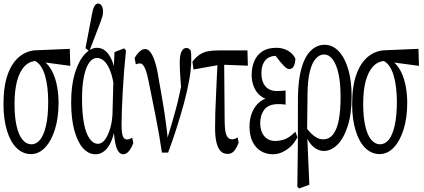

<svg xmlns="http://www.w3.org/2000/svg" viewBox="-27 -809 2401 1086"><path d="M148.4 62.5Q101.6 62.5 66.7 27.8Q31.7 -6.8 12.2 -70.8Q-7.3 -134.8 -7.3 -220.7Q-7.3 -322.3 17.1 -389.2Q41.5 -456.1 84.5 -490Q127.4 -523.9 181.6 -524.9L367.7 -532.7L370.6 -436.5L185.1 -461.4L176.8 -464.4Q137.7 -461.9 110.8 -433.1Q84 -404.3 69.6 -351.3Q55.2 -298.3 55.2 -220.7Q55.2 -146.5 67.1 -95.2Q79.1 -43.9 100.8 -18.3Q122.6 7.3 150.9 7.3Q178.2 7.3 199.5 -18.3Q220.7 -43.9 233.2 -98.1Q245.6 -152.3 245.6 -234.9Q245.6 -273.4 241.5 -310.5Q237.3 -347.7 228.3 -379.6Q219.2 -411.6 203.4 -435.1Q187.5 -458.5 163.6 -467.3L171.9 -482.4Q207 -477.5 231.9 -454.1Q256.8 -430.7 272.7 -395.8Q288.6 -360.8 296.4 -317.1Q304.2 -273.4 304.2 -226.6Q304.2 -144 284.2 -78.6Q264.2 -13.2 228.8 24.7Q193.4 62.5 148.4 62.5Z M513.7 63.5Q474.6 63.5 443.8 30.5Q413.1 -2.4 394.3 -68.6Q375.5 -134.8 375.5 -231Q375.5 -326.7 396.7 -395.8Q418 -464.8 451.7 -501.7Q485.4 -538.6 521.5 -538.6Q547.4 -538.6 567.6 -522.7Q587.9 -506.8 603.8 -472.7Q619.6 -438.5 628.9 -380.9H644L619.6 -302.7Q612.3 -367.7 596.9 -407.2Q581.5 -446.8 561.8 -464.1Q542 -481.4 522 -481.4Q497.1 -481.4 478 -455.3Q459 -429.2 448 -377.4Q437 -325.7 437 -251.5Q437 -166.5 448.2 -109.6Q459.5 -52.7 480 -24.2Q500.5 4.4 527.3 4.4Q548.8 4.4 566.7 -19Q584.5 -42.5 597.2 -86.2Q609.9 -129.9 609.9 -189.9L615.7 -402.3L620.6 -514.2L675.3 -535.6L685.5 -523.4Q679.7 -466.8 675 -407.5Q670.4 -348.1 667.2 -292.5Q664.1 -236.8 662.4 -188.5Q660.6 -140.1 660.6 -105Q660.6 -56.6 668 -38.3Q675.3 -20 691.4 -20Q698.7 -20 706.3 -22.9Q713.9 -25.9 720.7 -30.8L727.1 -1Q717.8 26.4 702.9 44.9Q688 63.5 669.9 63.5Q654.8 63.5 643.1 48.3Q631.3 33.2 623.8 -5.9Q616.2 -44.9 614.7 -115.7L627.9 -114.3Q619.6 -51.8 603.5 -12.9Q587.4 25.9 564.2 44.7Q541 63.5 513.7 63.5ZM456.5 -536.6 495.6 -740.2Q501.5 -767.6 509.8 -778.3Q518.1 -789.1 527.3 -789.1Q540 -789.1 547.9 -776.6Q555.7 -764.2 555.7 -744.1Q555.7 -728.5 552.2 -716.3Q548.8 -704.1 540.5 -681.6L478 -519Z M888.7 54.2Q873.5 -52.2 853.8 -148.9Q834 -245.6 814 -347.7Q806.6 -385.3 799.1 -407.2Q791.5 -429.2 783.4 -439.7Q775.4 -450.2 764.6 -450.2Q757.3 -450.2 751.7 -448.7Q746.1 -447.3 741.2 -444.8L734.4 -481Q743.7 -496.6 753.2 -507.8Q762.7 -519 773.2 -525.4Q783.7 -531.7 793.9 -531.7Q809.6 -531.7 823.2 -514.6Q836.9 -497.6 849.1 -460.4Q861.3 -423.3 871.1 -360.8Q883.8 -290 894.3 -227.1Q904.8 -164.1 912.1 -108.4Q919.4 -52.7 923.8 -2.4H913.1L917 -17.6Q932.1 -66.9 944.6 -109.6Q957 -152.3 968 -192.9Q979 -233.4 988 -276.4Q997.1 -319.3 1007.8 -368.2L1001.5 -265.6Q997.1 -319.8 994.1 -355.2Q991.2 -390.6 990.5 -414.8Q989.7 -439 989.7 -456.1Q989.7 -497.1 999.8 -517.3Q1009.8 -537.6 1026.4 -537.6Q1036.1 -537.6 1041.5 -533.4Q1046.9 -529.3 1052.2 -522.5Q1053.7 -512.7 1054.2 -501.7Q1054.7 -490.7 1054.7 -470.2Q1054.7 -420.9 1043.5 -357.2Q1032.2 -293.5 1012.9 -222.9Q993.7 -152.3 970.7 -80.8Q947.8 -9.3 923.8 54.2Z M1067.4 -416 1061.5 -460Q1080.6 -484.9 1100.8 -499Q1121.1 -513.2 1147.7 -518.6Q1174.3 -523.9 1210.9 -523.9H1372.6L1375 -437.5L1221.7 -443.4ZM1260.3 61.5Q1236.3 61.5 1220.7 45.4Q1205.1 29.3 1197.3 -3.7Q1189.5 -36.6 1189.5 -85.9Q1189.5 -127 1190.9 -174.8Q1192.4 -222.7 1195.1 -274.2Q1197.8 -325.7 1199.7 -378.7Q1201.7 -431.6 1205.1 -481.4H1240.7L1243.7 -121.6Q1244.6 -61.5 1255.4 -41.3Q1266.1 -21 1286.1 -21Q1293.5 -21 1301.8 -23.9Q1310.1 -26.9 1317.4 -31.7L1322.8 -1.5Q1310.1 31.2 1295.9 46.4Q1281.7 61.5 1260.3 61.5Z M1516.1 63.5Q1478.5 63.5 1448.5 45.4Q1418.5 27.3 1401.4 -7.6Q1384.3 -42.5 1384.3 -92.3Q1384.3 -140.6 1400.9 -177.5Q1417.5 -214.4 1446.3 -235.8Q1475.1 -257.3 1511.7 -257.3V-242.7Q1475.1 -245.1 1449.7 -264.2Q1424.3 -283.2 1410.4 -314.5Q1396.5 -345.7 1396.5 -384.3Q1396.5 -428.2 1411.1 -462.9Q1425.8 -497.6 1456.3 -518.1Q1486.8 -538.6 1535.6 -538.6Q1561.5 -538.6 1582.5 -531Q1603.5 -523.4 1619.4 -509.5Q1635.3 -495.6 1643.6 -476.6Q1643.6 -454.1 1635.3 -436.3Q1627 -418.5 1609.9 -418.5Q1601.6 -418.5 1595 -422.6Q1588.4 -426.8 1579.6 -435.5Q1570.8 -444.3 1558.6 -459L1521.5 -505.9H1571.8L1578.6 -484.9Q1566.9 -489.7 1557.1 -491.5Q1547.4 -493.2 1535.6 -493.2Q1508.8 -493.2 1490.2 -481.9Q1471.7 -470.7 1461.7 -448.7Q1451.7 -426.8 1451.7 -394Q1451.7 -363.3 1461.7 -340.8Q1471.7 -318.4 1491.2 -306.2Q1510.7 -293.9 1541 -293.9Q1550.8 -293.9 1561.8 -294.9Q1572.8 -295.9 1588.4 -296.9V-217.3Q1570.8 -219.7 1562.5 -220Q1554.2 -220.2 1547.4 -220.2Q1517.6 -220.2 1497.6 -211.4Q1477.5 -202.6 1466.3 -186.8Q1455.1 -170.9 1450 -152.1Q1444.8 -133.3 1444.8 -113.3Q1444.8 -83.5 1454.6 -60.5Q1464.4 -37.6 1483.2 -24.7Q1502 -11.7 1529.3 -11.7Q1556.2 -11.7 1583.5 -21.2Q1610.8 -30.8 1643.6 -64L1655.3 -32.7Q1638.7 0 1615.7 20.8Q1592.8 41.5 1567.9 52.5Q1543 63.5 1516.1 63.5Z M1654.8 245.6 1657.7 15.1 1658.2 -254.9Q1659.2 -358.4 1678.5 -424.6Q1697.8 -490.7 1731.7 -523.2Q1765.6 -555.7 1809.1 -555.7Q1853 -555.7 1887.7 -520.3Q1922.4 -484.9 1942.1 -419.4Q1961.9 -354 1961.9 -263.2Q1961.9 -163.1 1939.2 -94Q1916.5 -24.9 1880.9 10Q1845.2 44.9 1804.2 44.9Q1785.6 44.9 1765.4 34.9Q1745.1 24.9 1726.3 0Q1707.5 -24.9 1694.3 -67.4H1692.4L1700.7 -92.3Q1717.3 -69.8 1733.6 -53.7Q1750 -37.6 1766.4 -29.3Q1782.7 -21 1800.8 -21Q1835.9 -21 1857.9 -50Q1879.9 -79.1 1889.6 -132.6Q1899.4 -186 1899.4 -258.3Q1899.4 -340.8 1887.2 -394Q1875 -447.3 1853.8 -474.1Q1832.5 -501 1806.6 -501Q1779.3 -501 1758.1 -476.3Q1736.8 -451.7 1725.1 -402.8Q1713.4 -354 1712.4 -280.8L1710 -68.4V-57.6L1722.7 235.8L1664.1 257.3Z M2120.6 62.5Q2073.7 62.5 2038.8 27.8Q2003.9 -6.8 1984.4 -70.8Q1964.8 -134.8 1964.8 -220.7Q1964.8 -322.3 1989.3 -389.2Q2013.7 -456.1 2056.6 -490Q2099.6 -523.9 2153.8 -524.9L2339.8 -532.7L2342.8 -436.5L2157.2 -461.4L2148.9 -464.4Q2109.9 -461.9 2083 -433.1Q2056.2 -404.3 2041.7 -351.3Q2027.3 -298.3 2027.3 -220.7Q2027.3 -146.5 2039.3 -95.2Q2051.3 -43.9 2073 -18.3Q2094.7 7.3 2123 7.3Q2150.4 7.3 2171.6 -18.3Q2192.9 -43.9 2205.3 -98.1Q2217.8 -152.3 2217.8 -234.9Q2217.8 -273.4 2213.6 -310.5Q2209.5 -347.7 2200.4 -379.6Q2191.4 -411.6 2175.5 -435.1Q2159.7 -458.5 2135.7 -467.3L2144 -482.4Q2179.2 -477.5 2204.1 -454.1Q2229 -430.7 2244.9 -395.8Q2260.7 -360.8 2268.6 -317.1Q2276.4 -273.4 2276.4 -226.6Q2276.4 -144 2256.3 -78.6Q2236.3 -13.2 2200.9 24.7Q2165.5 62.5 2120.6 62.5Z"/></svg>

Font: Scarab Serif
Style: Condensed
Weight: 400
Designer: John Roberts
Foundry: Scarab
Version: 1.0